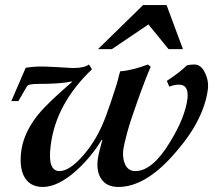

<svg xmlns="http://www.w3.org/2000/svg" viewBox="-20 -725 873 762"><path d="M805 -371Q798 -314 767.5 -252Q737 -190 680 -124Q561 17 450 17Q403 17 382 -15Q362 -44 368 -93Q372 -120 386 -169L384 -171Q344 -104 285 -50Q211 17 150 17Q96 17 74 -28Q57 -64 64 -122Q71 -184 114 -247Q131 -272 158.5 -300.5Q186 -329 223 -362L266 -400L264 -402Q225 -392 132 -392Q94 -392 88 -384L53 -324H25L82 -456Q119 -462 156 -461L218 -458Q238 -457 251 -456Q264 -455 270 -455Q314 -455 333 -469L345 -450Q201 -313 181 -146Q168 -46 216 -46Q256 -46 310 -108Q340 -142 362.5 -182Q385 -222 402 -269L419 -317L439 -378Q445 -395 448.5 -410.5Q452 -426 457 -442Q483 -444 510.5 -451Q538 -458 567 -469L578 -460Q568 -437 554.5 -402Q541 -367 524 -319Q498 -247 485 -199.5Q472 -152 469 -128Q466 -96 476 -74Q488 -46 517 -46Q585 -46 654 -160Q714 -257 724 -333Q730 -389 691 -389Q670 -389 652 -381L642 -404Q668 -421 687.5 -436Q707 -451 721 -465Q732 -469 751 -469Q778 -469 793 -437Q809 -405 805 -371ZM706 -530H649L569 -628L424 -530H369L548 -705H641Z"/></svg>

Font: DG Didot
Style: Bold Italic
Weight: 700
Designer: David Gatwood, Takis Katsoulidis, and George D. Matthiopoulos
Foundry: David Gatwood
Version: Version 1.0